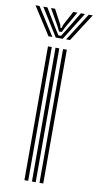

<svg xmlns="http://www.w3.org/2000/svg" viewBox="-119 -809 433 848"><g transform="rotate(10 97.5 -384.5)"><path d="M122.5 0V-600H139.4V0ZM54.9 0V-600H71.8V0ZM88.7 0V-600H105.6V0ZM-30.9 -769.2H-13L66.7 -644.4H49.2ZM4.1 -769.2H22.4L75.5 -681.4L91.8 -655.9H103.4L119.5 -681.3L172.7 -769.2H190.9L113.2 -644.4H81.8ZM38.6 -769.2H56.9L91.6 -703.6L95 -690.2H100.2L103.5 -703.6L138.5 -769.2H156.8L114.2 -694.3L103.8 -673.2H91.4L81.1 -694.3ZM208 -769.2H225.9L145.8 -644.4H128.3Z"/></g></svg>

Font: Big Shoulders Inline Text SC Thin
Style: Regular
Weight: 100
Designer: Patric King
Foundry: XO Type Co
Version: Version 2.002